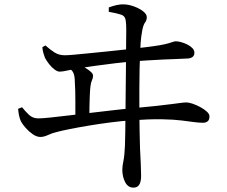

<svg xmlns="http://www.w3.org/2000/svg" viewBox="-20 -800 1040 879"><path d="M591 59Q566 59 553 34Q540 9 540 -23Q540 -39 545 -63Q550 -87 552 -132Q553 -153 553.5 -194.5Q554 -236 554.5 -286.5Q555 -337 555.5 -388.5Q556 -440 556.5 -482Q557 -524 557 -546Q557 -580 557.5 -610Q558 -640 558 -664Q558 -688 556 -703Q554 -726 535.5 -732.5Q517 -739 478 -746V-766Q497 -773 515 -777Q533 -781 549 -780Q571 -779 595 -770Q619 -761 635.5 -748Q652 -735 652 -722Q652 -707 644.5 -697.5Q637 -688 632 -665Q626 -634 624 -606Q622 -578 621 -547Q620 -522 619 -483Q618 -444 618 -397.5Q618 -351 618 -301.5Q618 -252 619 -206Q620 -160 621 -122Q623 -84 624.5 -49.5Q626 -15 626 5Q626 32 617.5 45.5Q609 59 591 59ZM325 -251Q325 -268 325 -291Q325 -314 325 -338Q325 -362 324.5 -383Q324 -404 323 -415Q323 -443 319 -457.5Q315 -472 306.5 -479.5Q298 -487 286 -494L289 -507Q305 -507 319 -505.5Q333 -504 349 -499Q360 -496 373 -488Q386 -480 396 -471Q406 -462 406 -453Q406 -443 401 -432.5Q396 -422 394 -404Q392 -386 391 -362Q390 -338 389.5 -310.5Q389 -283 389 -252ZM165 -173Q148 -173 130 -185.5Q112 -198 97.5 -214.5Q83 -231 76 -244Q70 -257 67 -272Q64 -287 63 -302L81 -309Q95 -291 112.5 -274.5Q130 -258 155 -258Q171 -258 206.5 -261.5Q242 -265 290.5 -271Q339 -277 392 -283Q445 -289 495 -295Q545 -301 583 -304Q650 -310 694.5 -315Q739 -320 766 -323.5Q793 -327 808.5 -329Q824 -331 834 -331Q845 -331 862.5 -325Q880 -319 897.5 -309.5Q915 -300 927 -289Q939 -278 939 -267Q939 -251 930.5 -244.5Q922 -238 910 -238Q892 -238 869 -241Q846 -244 811 -248.5Q776 -253 720 -254Q664 -255 580 -249Q536 -246 485.5 -239.5Q435 -233 387 -225Q339 -217 301.5 -209.5Q264 -202 245 -197Q219 -191 200 -182Q181 -173 165 -173ZM253 -472Q243 -472 229.5 -482Q216 -492 204.5 -507Q193 -522 186 -535Q182 -545 178.5 -557.5Q175 -570 174 -584L188 -592Q209 -573 229.5 -560Q250 -547 276 -547Q292 -547 323.5 -550Q355 -553 396 -557Q437 -561 480.5 -565.5Q524 -570 564.5 -574.5Q605 -579 635.5 -582.5Q666 -586 679 -588Q716 -593 736.5 -598Q757 -603 768 -607Q779 -611 785 -611Q795 -611 809.5 -607Q824 -603 838 -596Q852 -589 861 -579.5Q870 -570 870 -558Q870 -545 860.5 -538.5Q851 -532 835 -532Q819 -531 791 -530Q763 -529 727.5 -527.5Q692 -526 655.5 -523.5Q619 -521 587 -519Q553 -516 508 -510.5Q463 -505 418.5 -499Q374 -493 342 -487Q319 -484 292.5 -478Q266 -472 253 -472Z"/></svg>

Font: Noto Serif SC ExtraLight Medium
Style: Regular
Weight: 500
Version: Version 2.002-H1;hotconv 1.1.0;makeotfexe 2.6.0